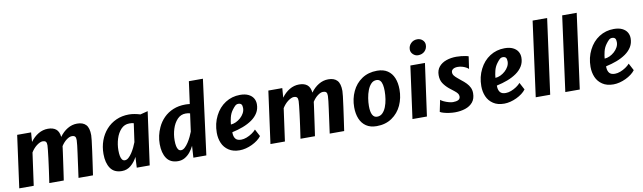

<svg xmlns="http://www.w3.org/2000/svg" viewBox="-44 -1411 6744 2014"><g transform="rotate(-10 3328.0 -404.0)"><path d="M192.1 -0.5H38.1L113.8 -557H262.2L254.5 -456.6Q291.3 -506.8 339.2 -535.4Q387.2 -564 441.9 -564Q496.2 -564 527.6 -538.7Q559 -513.4 565.3 -455.3Q601.3 -505.8 649.6 -534.9Q697.8 -564 752.7 -564Q814.7 -564 846.4 -530.3Q878.1 -496.6 878.1 -418.5Q878.1 -404.5 873.4 -362.3Q868.8 -320 858.8 -249.5Q850.4 -190.2 842 -129.7Q833.5 -69.2 823.3 -0.5H669.2Q672.9 -29 676.7 -55.6Q680.4 -82.2 683.9 -107.6Q687.4 -133 690.7 -158Q694 -183 697.5 -208.1Q700.9 -233.2 704.5 -259.2Q710.4 -302.9 714.6 -338.1Q718.8 -373.2 719.2 -393.5Q719.8 -422 709.4 -432.9Q698.9 -443.9 676.1 -443.9Q650.1 -443.9 618.6 -420.4Q587.2 -397 562.2 -357.7Q561.3 -349.5 559.3 -333.2Q557.2 -316.8 554 -294.1Q550 -265.6 545.2 -231.1Q540.4 -196.5 535.3 -161Q530.2 -125.5 525.7 -93.3Q521.2 -61.1 517.5 -36.6Q513.9 -12 512 -0.5H358Q362.3 -30.1 367.1 -62.9Q371.9 -95.7 376.6 -129.7Q381.3 -163.8 385.7 -196.9Q390.1 -230 393.8 -259.5Q399.7 -308.4 403.5 -342.7Q407.3 -377 407.7 -393.5Q408.4 -421.8 397.9 -432.9Q387.5 -443.9 364.8 -443.9Q350.6 -443.9 333.8 -436.1Q317.1 -428.3 299.7 -415.1Q282.4 -401.8 267.1 -384.2Q251.8 -366.6 240.1 -347.1Z M1131.3 8Q1048.1 8 1009.3 -49.5Q970.5 -106.9 970.5 -201.5Q970.5 -277.5 994.3 -343.3Q1018.2 -409.1 1062.5 -458.7Q1106.9 -508.4 1168.4 -536.2Q1229.8 -564 1305.3 -564Q1333.5 -564 1366 -558Q1398.6 -551.9 1424.3 -543.5L1505 -564L1427.3 0H1289.5L1295.4 -113.7Q1269.5 -62.8 1227.7 -27.4Q1185.9 8 1131.3 8ZM1181.1 -98.1Q1201.1 -98.1 1220.6 -115.5Q1240.1 -132.8 1257.6 -159.4Q1275.1 -186.1 1289 -215.2Q1303 -244.4 1311.7 -268.1L1339.6 -465.1Q1320.3 -470.5 1292.7 -470.5Q1240.3 -470.5 1204.3 -432.4Q1167.9 -393.9 1149.5 -334.3Q1131.2 -274.7 1131.2 -212.1Q1131.2 -177.8 1136.1 -152.1Q1141.1 -126.3 1152 -112.2Q1163 -98.1 1181.1 -98.1Z M1730 8Q1646.8 8 1608.1 -49.5Q1569.4 -106.9 1569.4 -201.5Q1569.4 -292.6 1608 -376Q1633.2 -431.5 1675.7 -474Q1718.1 -516.4 1776.1 -540.2Q1834.2 -564 1905.4 -564Q1916.8 -564 1928.8 -563.3Q1940.9 -562.5 1953 -560.8L1985.3 -798.5H2134.8L2030.6 0H1892.5L1900.5 -125.2Q1883.1 -89.2 1858.1 -58.9Q1833.1 -28.7 1801 -10.3Q1768.8 8 1730 8ZM1779.8 -99.6Q1799.9 -99.6 1820 -117.9Q1840.2 -136.2 1858.3 -164Q1876.5 -191.9 1890.7 -221.4Q1904.9 -250.9 1913.3 -273.8L1939.3 -464.1Q1919.7 -470.5 1892.6 -470.5Q1840.4 -470.5 1804.1 -432.4Q1767.4 -393.9 1748.7 -334.2Q1730 -274.6 1730 -212.1Q1730 -177 1735.1 -151.8Q1740.3 -126.6 1751.2 -113.1Q1762.1 -99.6 1779.8 -99.6Z M2385.8 8Q2314.8 8 2269.4 -22.8Q2222.6 -53.8 2201 -104.2Q2179.4 -154.6 2179.5 -214.6Q2179.7 -313.1 2220.9 -393.6Q2261.3 -474.1 2331.5 -519.1Q2401.7 -564 2487.9 -564Q2540.9 -564 2575.9 -547.2Q2610.9 -530.4 2628.5 -501.9Q2646 -473.3 2646 -437.5Q2646 -386.5 2621.8 -346.5Q2597.5 -306.6 2555.1 -276.7Q2512.7 -246.9 2457.7 -226.1Q2402.7 -205.3 2341.5 -192.3Q2341.5 -188.7 2341.5 -184.8Q2341.5 -181 2341.5 -177.7Q2343.8 -140.4 2361.9 -119.7Q2379.9 -99.1 2420.6 -99.1Q2447.7 -99.1 2478 -110.6Q2508.3 -122.1 2535.4 -140.3Q2562.6 -158.5 2579.7 -178.5L2620 -102.2Q2603.6 -79.9 2577.2 -59.9Q2550.7 -39.9 2518.4 -24.6Q2486.2 -9.3 2451.9 -0.6Q2417.5 8 2385.8 8ZM2340.7 -274.3Q2367.5 -275.7 2394.7 -288.2Q2422 -300.8 2445.2 -321.6Q2468.4 -342.4 2482.4 -368.4Q2496.5 -394.4 2496.5 -422.8Q2496.5 -450.5 2486.4 -462.6Q2476.2 -474.8 2453.5 -474.8Q2434.4 -474.8 2419.2 -460.4Q2404.1 -446.1 2387.8 -423.5Q2362.8 -389.8 2352.8 -347.8Q2342.7 -305.9 2340.7 -274.3Z M2867.6 -0.5H2713.6L2789.3 -557H2937.7L2930 -456.6Q2966.8 -506.8 3014.7 -535.4Q3062.7 -564 3117.4 -564Q3171.7 -564 3203.1 -538.7Q3234.5 -513.4 3240.8 -455.3Q3276.8 -505.8 3325.1 -534.9Q3373.3 -564 3428.2 -564Q3490.2 -564 3521.9 -530.3Q3553.6 -496.6 3553.6 -418.5Q3553.6 -404.5 3548.9 -362.3Q3544.3 -320 3534.3 -249.5Q3525.9 -190.2 3517.5 -129.7Q3509 -69.2 3498.8 -0.5H3344.7Q3348.4 -29 3352.2 -55.6Q3355.9 -82.2 3359.4 -107.6Q3362.9 -133 3366.2 -158Q3369.5 -183 3373 -208.1Q3376.4 -233.2 3380 -259.2Q3385.9 -302.9 3390.1 -338.1Q3394.3 -373.2 3394.7 -393.5Q3395.3 -422 3384.9 -432.9Q3374.4 -443.9 3351.6 -443.9Q3325.6 -443.9 3294.1 -420.4Q3262.7 -397 3237.7 -357.7Q3236.8 -349.5 3234.8 -333.2Q3232.7 -316.8 3229.5 -294.1Q3225.5 -265.6 3220.7 -231.1Q3215.9 -196.5 3210.8 -161Q3205.7 -125.5 3201.2 -93.3Q3196.7 -61.1 3193 -36.6Q3189.4 -12 3187.5 -0.5H3033.5Q3037.8 -30.1 3042.6 -62.9Q3047.4 -95.7 3052.1 -129.7Q3056.8 -163.8 3061.2 -196.9Q3065.6 -230 3069.3 -259.5Q3075.2 -308.4 3079 -342.7Q3082.8 -377 3083.2 -393.5Q3083.9 -421.8 3073.4 -432.9Q3063 -443.9 3040.3 -443.9Q3026.1 -443.9 3009.3 -436.1Q2992.6 -428.3 2975.2 -415.1Q2957.9 -401.8 2942.6 -384.2Q2927.3 -366.6 2915.6 -347.1Z M3845.2 8Q3777.7 8 3733.4 -22Q3689.1 -52 3667.2 -105.1Q3645.4 -158.2 3645.4 -227.8Q3645.4 -318.1 3681.5 -395.3Q3717 -472.1 3785.4 -518.1Q3853.8 -564 3947.8 -564Q4015 -564 4058.9 -534.6Q4102.9 -505.2 4124.5 -452.4Q4146.1 -399.6 4146.1 -329.4Q4146.1 -239.6 4111.1 -161.8Q4075.4 -84.7 4007.2 -38.4Q3939 8 3845.2 8ZM3866.2 -88.7Q3900 -88.7 3923.6 -111.9Q3947.2 -135.1 3962 -172.7Q3976.7 -210.3 3983.5 -254.5Q3990.2 -298.7 3990.2 -340.5Q3990.2 -377 3984.5 -406Q3978.9 -434.9 3964.5 -451.7Q3950.1 -468.5 3924.5 -468.5Q3891.2 -468.5 3867.4 -443.8Q3843.7 -419.1 3828.8 -380.3Q3813.9 -341.5 3806.8 -297.1Q3799.7 -252.7 3799.7 -213.4Q3799.7 -151.6 3816.4 -120.2Q3833.1 -88.7 3866.2 -88.7Z M4380.1 0H4226.1L4302 -557H4457.3ZM4401 -648.9Q4371.5 -648.9 4348.2 -670.9Q4324.9 -692.9 4324.9 -722.7Q4324.9 -761 4352 -788.3Q4379.1 -815.5 4419.7 -815.5Q4453.3 -815.5 4476.3 -794.3Q4499.2 -773.1 4499.2 -742.9Q4499.2 -702.7 4472.3 -675.8Q4445.3 -648.9 4401 -648.9Z M4678.4 8Q4649.7 8 4617.5 3.4Q4585.3 -1.2 4559 -8.6Q4532.7 -16.1 4521 -24.6L4546.7 -148.2Q4558.8 -137 4582.4 -126.3Q4606 -115.6 4632 -108.4Q4658 -101.3 4676.7 -101.3Q4711.8 -101.3 4732.8 -111.9Q4753.8 -122.5 4753.8 -148.7Q4753.8 -166.2 4743.3 -180.4Q4732.8 -194.6 4711.5 -211.3Q4690.3 -228 4658 -253.4Q4620.6 -285.1 4598.4 -319.8Q4576.3 -354.6 4576.3 -404.6Q4576.3 -458.7 4605.8 -494.2Q4635.4 -529.7 4684.4 -546.8Q4733.3 -564 4792.1 -564Q4817.2 -564 4843.5 -561.2Q4869.8 -558.5 4890.9 -554.2Q4911.9 -550 4920.9 -545.8L4901.9 -414.2Q4892.7 -424.4 4874.4 -434.2Q4856.2 -444 4833.8 -450.2Q4811.3 -456.4 4789.2 -456.4Q4756.3 -456.4 4737.8 -443.9Q4719.4 -431.4 4719.4 -409.8Q4719.4 -390.3 4732.6 -373.7Q4745.8 -357 4764.4 -342.3Q4783.1 -327.7 4799.2 -313.2Q4829.9 -290 4852.5 -266.4Q4875.1 -242.9 4887.4 -216.3Q4899.6 -189.8 4899.6 -157.5Q4899.6 -98.4 4869.5 -62Q4839.3 -25.5 4789.1 -8.8Q4738.9 8 4678.4 8Z M5203.3 8Q5132.3 8 5086.9 -22.8Q5040.1 -53.8 5018.5 -104.2Q4996.9 -154.6 4997 -214.6Q4997.2 -313.1 5038.4 -393.6Q5078.8 -474.1 5149 -519.1Q5219.2 -564 5305.4 -564Q5358.4 -564 5393.4 -547.2Q5428.4 -530.4 5446 -501.9Q5463.5 -473.3 5463.5 -437.5Q5463.5 -386.5 5439.3 -346.5Q5415 -306.6 5372.6 -276.7Q5330.2 -246.9 5275.2 -226.1Q5220.2 -205.3 5159 -192.3Q5159 -188.7 5159 -184.8Q5159 -181 5159 -177.7Q5161.3 -140.4 5179.4 -119.7Q5197.4 -99.1 5238.1 -99.1Q5265.2 -99.1 5295.5 -110.6Q5325.8 -122.1 5352.9 -140.3Q5380.1 -158.5 5397.2 -178.5L5437.5 -102.2Q5421.1 -79.9 5394.7 -59.9Q5368.2 -39.9 5335.9 -24.6Q5303.7 -9.3 5269.4 -0.6Q5235 8 5203.3 8ZM5158.2 -274.3Q5185 -275.7 5212.2 -288.2Q5239.5 -300.8 5262.7 -321.6Q5285.9 -342.4 5299.9 -368.4Q5314 -394.4 5314 -422.8Q5314 -450.5 5303.9 -462.6Q5293.7 -474.8 5271 -474.8Q5251.9 -474.8 5236.7 -460.4Q5221.6 -446.1 5205.3 -423.5Q5180.3 -389.8 5170.3 -347.8Q5160.2 -305.9 5158.2 -274.3Z M5693.2 -0.5H5539.2L5646.6 -798.5H5801.3Z M6008.2 -0.5H5854.2L5961.6 -798.5H6116.3Z M6366.8 8Q6295.8 8 6250.4 -22.8Q6203.6 -53.8 6182 -104.2Q6160.4 -154.6 6160.5 -214.6Q6160.7 -313.1 6201.9 -393.6Q6242.3 -474.1 6312.5 -519.1Q6382.7 -564 6468.9 -564Q6521.9 -564 6556.9 -547.2Q6591.9 -530.4 6609.5 -501.9Q6627 -473.3 6627 -437.5Q6627 -386.5 6602.8 -346.5Q6578.5 -306.6 6536.1 -276.7Q6493.7 -246.9 6438.7 -226.1Q6383.7 -205.3 6322.5 -192.3Q6322.5 -188.7 6322.5 -184.8Q6322.5 -181 6322.5 -177.7Q6324.8 -140.4 6342.9 -119.7Q6360.9 -99.1 6401.6 -99.1Q6428.7 -99.1 6459 -110.6Q6489.3 -122.1 6516.4 -140.3Q6543.6 -158.5 6560.7 -178.5L6601 -102.2Q6584.6 -79.9 6558.2 -59.9Q6531.7 -39.9 6499.4 -24.6Q6467.2 -9.3 6432.9 -0.6Q6398.5 8 6366.8 8ZM6321.7 -274.3Q6348.5 -275.7 6375.7 -288.2Q6403 -300.8 6426.2 -321.6Q6449.4 -342.4 6463.4 -368.4Q6477.5 -394.4 6477.5 -422.8Q6477.5 -450.5 6467.4 -462.6Q6457.2 -474.8 6434.5 -474.8Q6415.4 -474.8 6400.2 -460.4Q6385.1 -446.1 6368.8 -423.5Q6343.8 -389.8 6333.8 -347.8Q6323.7 -305.9 6321.7 -274.3Z"/></g></svg>

Font: Merriweather Sans Variable Regular
Style: Italic
Weight: 300
Italic angle: -8°
Designer: Eben Sorkin
Foundry: Eben Sorkin
Version: Version 2.001